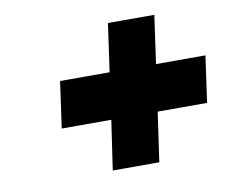

<svg xmlns="http://www.w3.org/2000/svg" viewBox="-59 -632 731 611"><g transform="rotate(-10 306.5 -326.5)"><path d="M122.1 -253.9 143.1 -403.8H303.2L325.2 -559.1H475.1L453.1 -403.8H612.8L591.8 -253.9H432.1L409.2 -94.2H258.8L282.2 -253.9Z"/></g></svg>

Font: Trueno UltraBlack
Style: Italic
Weight: 950
Designer: Julieta Ulanovsky
Foundry: Julieta Ulanovsky
Version: Version 3.001b | FøM Fix